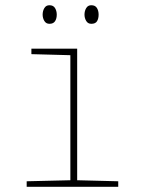

<svg xmlns="http://www.w3.org/2000/svg" viewBox="-20 -714 540 734"><path d="M82 0V-21L249 -25V-503L100 -507V-528H275V-25L432 -21V0ZM329 -623Q316 -623 309.5 -634Q303 -645 303 -658Q303 -672 309.5 -683Q316 -694 329 -694Q344 -694 350.5 -683.5Q357 -673 357 -658Q357 -643 351 -633Q345 -623 329 -623ZM169 -623Q156 -623 149.5 -634Q143 -645 143 -658Q143 -672 149.5 -683Q156 -694 169 -694Q184 -694 190.5 -683Q197 -672 197 -658Q197 -643 190.5 -633Q184 -623 169 -623Z"/></svg>

Font: Noto Sans Mono ExtraCondensed Thin
Style: Regular
Weight: 100
Width: 2
Designer: Monotype Design Team
Foundry: Monotype Imaging Inc.
Version: Version 2.014; ttfautohint (v1.8.4.7-5d5b)